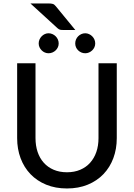

<svg xmlns="http://www.w3.org/2000/svg" viewBox="-20 -1085 778 1114"><path d="M368.5 -85.5Q411.5 -85.5 445.5 -100Q479.5 -114.5 503 -140.8Q526.5 -167 539 -203.2Q551.5 -239.5 551.5 -283.5V-718H657.5V-283.5Q657.5 -220.5 637.5 -167Q617.5 -113.5 580 -74.5Q542.5 -35.5 489 -13.5Q435.5 8.5 368.5 8.5Q301.5 8.5 248 -13.5Q194.5 -35.5 157 -74.5Q119.5 -113.5 99.5 -167Q79.5 -220.5 79.5 -283.5V-718H186V-284Q186 -240 198.2 -203.5Q210.5 -167 234 -140.8Q257.5 -114.5 291.5 -100Q325.5 -85.5 368.5 -85.5ZM260.5 -1065Q277.5 -1065 286.5 -1062.2Q295.5 -1059.5 304.5 -1048L417 -911H347Q335.5 -911 328.8 -912.5Q322 -914 313.5 -921.5L156.5 -1065ZM320.5 -833Q320.5 -821 315.8 -810.8Q311 -800.5 303 -792.8Q295 -785 284.2 -780.5Q273.5 -776 261.5 -776Q250 -776 239.8 -780.5Q229.5 -785 221.8 -792.8Q214 -800.5 209.2 -810.8Q204.5 -821 204.5 -833Q204.5 -845 209.2 -855.8Q214 -866.5 221.8 -874.5Q229.5 -882.5 239.8 -887.2Q250 -892 261.5 -892Q273.5 -892 284.2 -887.2Q295 -882.5 303 -874.5Q311 -866.5 315.8 -855.8Q320.5 -845 320.5 -833ZM532.5 -833Q532.5 -821 527.8 -810.8Q523 -800.5 515 -792.8Q507 -785 496.5 -780.5Q486 -776 474.5 -776Q462.5 -776 452 -780.5Q441.5 -785 433.5 -792.8Q425.5 -800.5 421 -810.8Q416.5 -821 416.5 -833Q416.5 -845 421 -855.8Q425.5 -866.5 433.5 -874.5Q441.5 -882.5 452 -887.2Q462.5 -892 474.5 -892Q486 -892 496.5 -887.2Q507 -882.5 515 -874.5Q523 -866.5 527.8 -855.8Q532.5 -845 532.5 -833Z"/></svg>

Font: Lato 2
Style: Regular
Weight: 500
Designer: Lukasz Dziedzic with Adam Twardoch and Botio Nikoltchev
Foundry: tyPoland Lukasz Dziedzic
Version: Version 2.015; 2015-08-06; http://www.latofonts.com/